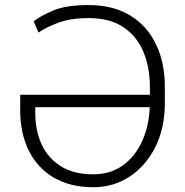

<svg xmlns="http://www.w3.org/2000/svg" viewBox="-20 -741 740 770"><path d="M354.5 9.8Q262.2 9.8 196.5 -28.3Q130.9 -66.4 95.9 -136Q61 -205.6 61 -300.8V-360.8H581.1V-393.1Q581.1 -469.2 555.7 -531.7Q530.3 -594.2 475.8 -631.3Q421.4 -668.5 334.5 -668.5Q266.6 -668.5 217.5 -651.1Q168.5 -633.8 134.3 -610.4L115.2 -655.8Q141.6 -676.8 193.1 -698.7Q244.6 -720.7 334.5 -720.7Q433.6 -720.7 502 -679Q570.3 -637.2 605.7 -563.2Q641.1 -489.3 641.1 -393.1V-328.1Q641.1 -228 603.3 -152.1Q565.4 -76.2 500.5 -33.2Q435.5 9.8 354.5 9.8ZM354.5 -42Q423.3 -42 472.9 -77.9Q522.5 -113.8 550 -174.8Q577.6 -235.8 580.6 -311H121.6V-285.2Q121.6 -217.8 146.7 -162.6Q171.9 -107.4 223.4 -74.7Q274.9 -42 354.5 -42Z"/></svg>

Font: Vazirmatn RD UI ExtraLight
Style: Regular
Weight: 200
Designer: Saber Rastikerdar
Foundry: Saber Rastikerdar
Version: Version 33.003